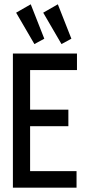

<svg xmlns="http://www.w3.org/2000/svg" viewBox="-20 -873 415 893"><path d="M40 0V-624H338V-547H120V-363H298V-286H120V-77H336V0ZM140 -668 55 -814 123 -853 186 -693ZM266 -668 181 -814 249 -853 312 -693Z"/></svg>

Font: Inconsolata Condensed SemiBold
Style: Regular
Weight: 600
Width: 3
Monospace: yes
Designer: Raph Levien, Cyreal, Brenton Simpson
Foundry: Raph Levien, Cyreal, Google
Version: Version 3.100; ttfautohint (v1.8.4.7-5d5b)